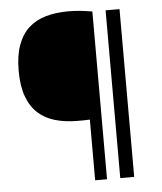

<svg xmlns="http://www.w3.org/2000/svg" viewBox="-53 -791 705 838"><g transform="rotate(-5 299.5 -372.5)"><path d="M501 0H440V-735H501ZM382 0H330V-266Q317 -265 303 -265Q289 -265 277 -265Q223 -265 179 -277.5Q135 -290 104 -318Q73 -346 56 -392Q39 -438 39 -505Q39 -572 56 -618Q73 -664 104 -692Q135 -720 179 -732.5Q223 -745 277 -745Q303 -745 328 -742.5Q353 -740 382 -735Z"/></g></svg>

Font: EncodeSans
Style: Regular
Weight: 400
Designer: Pablo Impallari, Andres Torresi
Foundry: Pablo Impallari, Andres Torresi
Version: Version 1.000; ttfautohint (v1.4.1)